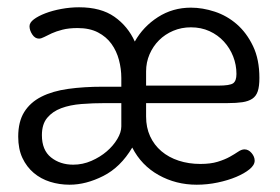

<svg xmlns="http://www.w3.org/2000/svg" viewBox="-20 -500 768 527"><path d="M504 -479Q536 -479 569.5 -468Q603 -457 630 -433.5Q657 -410 674.5 -373.5Q692 -337 692 -286Q692 -263 687.5 -249.5Q683 -236 672.5 -229Q662 -222 645.5 -219.5Q629 -217 605 -217H381V-180Q381 -150 392 -126Q403 -102 423 -85Q443 -68 470.5 -59Q498 -50 530 -50Q558 -50 577.5 -56Q597 -62 610.5 -69.5Q624 -77 633.5 -83.5Q643 -90 651 -90Q662 -90 670.5 -80Q679 -70 679 -59Q679 -47 665 -35.5Q651 -24 628.5 -14.5Q606 -5 577.5 1Q549 7 520 7Q463 7 415.5 -19.5Q368 -46 343 -95Q311 -41 263.5 -17Q216 7 171 7Q143 7 117.5 -1Q92 -9 72.5 -25.5Q53 -42 41.5 -66.5Q30 -91 30 -125Q30 -166 46.5 -192.5Q63 -219 93.5 -234.5Q124 -250 167 -256Q210 -262 262 -262H313V-286Q313 -311 306.5 -335.5Q300 -360 286 -379.5Q272 -399 249 -411Q226 -423 193 -423Q169 -423 151.5 -418.5Q134 -414 122 -408.5Q110 -403 101.5 -398.5Q93 -394 87 -394Q76 -394 68.5 -405.5Q61 -417 61 -428Q61 -438 73 -447Q85 -456 104.5 -463.5Q124 -471 148.5 -475.5Q173 -480 197 -480Q257 -480 294 -454Q331 -428 350 -386Q373 -427 413.5 -453Q454 -479 504 -479ZM579 -265Q611 -265 620 -271.5Q629 -278 629 -297Q629 -322 620 -345Q611 -368 594.5 -386Q578 -404 555 -414.5Q532 -425 504 -425Q478 -425 455.5 -415.5Q433 -406 416.5 -389.5Q400 -373 390.5 -351Q381 -329 381 -304V-265ZM313 -217H270Q235 -217 203.5 -214.5Q172 -212 148 -203Q124 -194 109.5 -176.5Q95 -159 95 -129Q95 -88 120 -68Q145 -48 181 -48Q207 -48 231 -58.5Q255 -69 273 -84.5Q291 -100 302 -118.5Q313 -137 313 -153Z"/></svg>

Font: Dosis
Style: Book
Weight: 400
Designer: EdgarTolentino, PabloImpallari, IginoMarini
Foundry: EdgarTolentino, PabloImpallari, IginoMarini
Version: Version 1.007